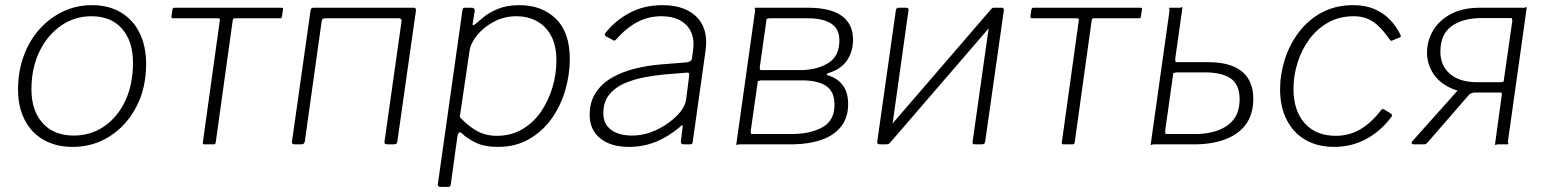

<svg xmlns="http://www.w3.org/2000/svg" viewBox="-20 -560 5999 745"><path d="M262 10Q197 10 149 -17.5Q101 -45 75.5 -95.5Q50 -146 50 -212Q50 -283 72 -343Q94 -403 133.5 -447Q173 -491 225 -515.5Q277 -540 337 -540Q402 -540 449.5 -511.5Q497 -483 522 -431.5Q547 -380 547 -312Q547 -218 509 -145.5Q471 -73 406.5 -31.5Q342 10 262 10ZM266 -34Q332 -34 384 -69.5Q436 -105 466 -168.5Q496 -232 496 -317Q496 -400 453.5 -448.5Q411 -497 335 -497Q270 -497 217 -460.5Q164 -424 133 -360Q102 -296 102 -213Q102 -131 145.5 -82.5Q189 -34 266 -34Z M1066 -489H891Q884 -489 883 -481L817 -7Q816 0 809 0H772Q766 0 767 -7L833 -481Q834 -485 832 -487Q830 -489 826 -489H651Q645 -489 645 -496L649 -523Q651 -530 657 -530H1072Q1080 -530 1078 -523L1074 -496Q1074 -489 1066 -489Z M1124 0Q1117 0 1114.5 -2.5Q1112 -5 1113 -11L1185 -519Q1186 -530 1196 -530H1586Q1595 -530 1594 -519L1522 -13Q1521 -6 1518.5 -3Q1516 0 1508 0H1483Q1476 0 1473.5 -2.5Q1471 -5 1472 -11L1538 -477Q1539 -483 1536 -486Q1533 -489 1528 -489H1242Q1235 -489 1232 -486.5Q1229 -484 1228 -477L1163 -13Q1162 0 1149 0Z M1687 165Q1683 165 1680.5 161.5Q1678 158 1679 154L1774 -518Q1775 -526 1777 -528Q1779 -530 1787 -530H1811Q1816 -530 1819.5 -526.5Q1823 -523 1822 -518L1814 -468Q1813 -462 1816 -462Q1819 -462 1826 -468Q1836 -476 1856.5 -493.5Q1877 -511 1912 -525.5Q1947 -540 1996 -540Q2082 -540 2136.5 -487.5Q2191 -435 2191 -331Q2191 -271 2173.5 -210.5Q2156 -150 2121 -100.5Q2086 -51 2033.5 -20.5Q1981 10 1912 10Q1860 10 1826 -6.5Q1792 -23 1773 -42Q1765 -49 1761 -45.5Q1757 -42 1755 -32L1729 156Q1728 161 1726.5 163Q1725 165 1720 165H1687ZM1908 -33Q1963 -33 2006.5 -58.5Q2050 -84 2079 -126.5Q2108 -169 2123.5 -220.5Q2139 -272 2139 -324Q2139 -384 2118 -422Q2097 -460 2062 -478.5Q2027 -497 1984 -497Q1936 -497 1896 -475.5Q1856 -454 1831 -423Q1806 -392 1802 -363L1764 -106Q1795 -72 1829.5 -52.5Q1864 -33 1908 -33Z M2619 -68Q2573 -29 2524 -9.5Q2475 10 2421 10Q2349 10 2308.5 -23.5Q2268 -57 2268 -114Q2268 -165 2292 -201Q2316 -237 2356 -259.5Q2396 -282 2445 -294Q2494 -306 2544 -310L2644 -318Q2663 -320 2665 -334L2669 -364Q2670 -370 2670.5 -376Q2671 -382 2671 -388Q2671 -439 2637.5 -468Q2604 -497 2546 -497Q2496 -497 2452.5 -474Q2409 -451 2370 -406Q2367 -403 2364.5 -402.5Q2362 -402 2359 -404L2330 -420Q2328 -422 2327 -425Q2326 -428 2330 -433Q2367 -480 2423 -510Q2479 -540 2550 -540Q2604 -540 2642 -522.5Q2680 -505 2700 -473Q2720 -441 2720 -396Q2720 -389 2719.5 -381.5Q2719 -374 2718 -366L2668 -10Q2667 -3 2665 -1.5Q2663 0 2657 0H2632Q2627 0 2624 -3Q2621 -6 2622 -11L2629 -69Q2629 -80 2619 -68ZM2654 -265Q2655 -273 2653 -276Q2651 -279 2643 -278L2558 -271Q2524 -268 2483 -260.5Q2442 -253 2405 -237.5Q2368 -222 2344.5 -193.5Q2321 -165 2321 -120Q2321 -79 2351 -56.5Q2381 -34 2434 -34Q2471 -34 2507 -47.5Q2543 -61 2572 -82Q2603 -104 2621 -127.5Q2639 -151 2642 -172Z M2837 0 2910 -519Q2910 -524 2908.5 -527Q2907 -530 2911 -530H3120Q3205 -529 3247.5 -497.5Q3290 -466 3290 -406Q3290 -360 3266.5 -325.5Q3243 -291 3193 -276Q3189 -275 3188.5 -272Q3188 -269 3191 -268Q3228 -258 3249.5 -230Q3271 -202 3271 -156Q3271 -104 3244 -69.5Q3217 -35 3169 -18Q3121 -1 3059 0H2849Q2844 0 2841 2Q2838 4 2837 0ZM3060 -40Q3131 -42 3174.5 -68Q3218 -94 3218 -154Q3218 -207 3182.5 -228.5Q3147 -250 3081 -248H2932Q2928 -248 2925 -246Q2922 -244 2921 -248L2893 -52Q2893 -47 2894.5 -43.5Q2896 -40 2892 -40ZM3095 -288Q3157 -291 3197 -317.5Q3237 -344 3237 -404Q3237 -449 3203.5 -469.5Q3170 -490 3110 -489H2966Q2961 -489 2958.5 -487Q2956 -485 2955 -489L2928 -299Q2928 -294 2929.5 -291Q2931 -288 2927 -288Z M3505 -519 3434 -13Q3433 0 3420 0H3395Q3388 0 3385.5 -2.5Q3383 -5 3384 -11L3456 -519Q3457 -530 3467 -530H3497Q3507 -530 3505 -519ZM3875 -519 3803 -13Q3802 -6 3799.5 -3Q3797 0 3789 0H3765Q3757 0 3755 -2.5Q3753 -5 3754 -11L3826 -519Q3827 -530 3836 -530H3867Q3876 -530 3875 -519ZM3828 -527 3856 -496 3430 -2 3403 -34Z M4399 -489H4224Q4217 -489 4216 -481L4150 -7Q4149 0 4142 0H4105Q4099 0 4100 -7L4166 -481Q4167 -485 4165 -487Q4163 -489 4159 -489H3984Q3978 -489 3978 -496L3982 -523Q3984 -530 3990 -530H4405Q4413 -530 4411 -523L4407 -496Q4407 -489 4399 -489Z M4445 0 4518 -519Q4518 -524 4516.5 -527Q4515 -530 4519 -530H4557Q4563 -530 4565 -532Q4567 -534 4568 -530L4540 -331Q4540 -326 4541.5 -322.5Q4543 -319 4539 -319H4662Q4728 -319 4767.5 -301.5Q4807 -284 4825 -252Q4843 -220 4843 -177Q4843 -120 4817 -81.5Q4791 -43 4742 -22.5Q4693 -2 4626 0H4457Q4452 0 4449 2Q4446 4 4445 0ZM4500 -40H4628Q4704 -43 4747 -76.5Q4790 -110 4790 -174Q4790 -234 4752.5 -257.5Q4715 -281 4644 -279H4544Q4540 -279 4537 -277Q4534 -275 4533 -279L4501 -52Q4501 -47 4502.5 -43.5Q4504 -40 4500 -40Z M5230 -540Q5277 -540 5311.5 -525.5Q5346 -511 5371 -486Q5396 -461 5413 -427Q5416 -422 5415.5 -419.5Q5415 -417 5412 -415L5380 -402Q5378 -401 5375.5 -403Q5373 -405 5370 -410Q5348 -441 5327 -460.5Q5306 -480 5283 -488.5Q5260 -497 5233 -497Q5177 -497 5133.5 -472.5Q5090 -448 5060 -407Q5030 -366 5014.5 -316Q4999 -266 4999 -214Q4999 -131 5042.5 -82Q5086 -33 5163 -33Q5215 -33 5258 -58Q5301 -83 5340 -134Q5346 -140 5351 -135L5376 -120Q5379 -119 5380.5 -115Q5382 -111 5380 -108Q5359 -79 5333.5 -57Q5308 -35 5280 -20Q5252 -5 5221 2.5Q5190 10 5157 10Q5092 10 5045 -17.5Q4998 -45 4972.5 -95.5Q4947 -146 4947 -213Q4947 -272 4965.5 -330Q4984 -388 5020.5 -436Q5057 -484 5110 -512Q5163 -540 5230 -540Z M5781 0 5807 -190Q5808 -196 5806.5 -198.5Q5805 -201 5809 -201H5695Q5652 -201 5618 -214.5Q5584 -228 5561.5 -250Q5539 -272 5528 -300Q5517 -328 5517 -357Q5518 -404 5541.5 -443Q5565 -482 5610.5 -506Q5656 -530 5722 -530H5893Q5898 -530 5900.5 -532Q5903 -534 5904 -530L5831 -11Q5831 -7 5832.5 -3.5Q5834 0 5830 0H5792Q5788 0 5785 2Q5782 4 5781 0ZM5465 0Q5459 0 5457.5 -4Q5456 -8 5461 -13L5663 -239L5708 -201Q5689 -202 5679 -191L5520 -8Q5515 -3 5513 -1.5Q5511 0 5505 0ZM5713 -241H5803Q5809 -241 5811 -243Q5813 -245 5814 -241L5848 -478Q5848 -484 5846.5 -487Q5845 -490 5849 -490H5731Q5656 -490 5612.5 -458.5Q5569 -427 5569 -359Q5569 -305 5606.5 -273Q5644 -241 5713 -241Z"/></svg>

Font: Libre Franklin ExtraLight
Style: Italic
Weight: 250
Italic angle: -8°
Designer: Pablo Impallari, Rodrigo Fuenzalida, Nhung Nguyen
Foundry: Impallari Type
Version: Version 3.000